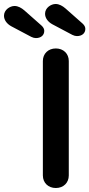

<svg xmlns="http://www.w3.org/2000/svg" viewBox="-134 -943 448 963"><path d="M211 -63V-637C211 -674 184 -700 146 -700C108 -700 81 -674 81 -637V-63C81 -26 108 0 146 0C184 0 211 -26 211 -63ZM88 -788C88 -797 84 -806 74 -815L-12 -891C-26 -903 -43 -913 -61 -913C-84 -913 -114 -894 -114 -864C-114 -844 -101 -824 -77 -811L23 -758C31 -754 39 -752 46 -752C71 -752 88 -766 88 -788ZM294 -798C294 -807 290 -816 280 -825L194 -901C180 -913 163 -923 145 -923C122 -923 92 -904 92 -874C92 -854 105 -834 129 -821L229 -768C237 -764 245 -762 252 -762C277 -762 294 -776 294 -798Z"/></svg>

Font: Hotpoint
Style: Bold
Weight: 700
Designer: Andrew Paglinawan, Luciano Perondi, Riccardo Olocco
Foundry: CAST Cooperativa Anonima Servizi Tipografici
Version: Version 1.000;PS 2.1;hotconv 16.6.51;makeotf.lib2.5.65220